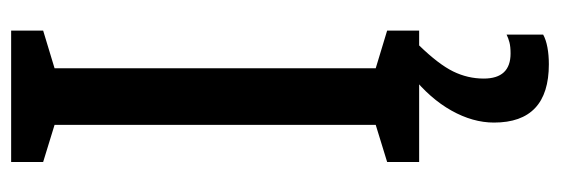

<svg xmlns="http://www.w3.org/2000/svg" viewBox="-342 -412 981 336"><g transform="rotate(-90 148.0 -243.5)"><path d="M263 0H33V-56L98 -76V-638L33 -658V-714H263V-658L197 -638V-76L263 -56ZM179 113Q179 160 223 160Q235 160 242.5 158Q250 156 256 153V217Q247 222 233.5 224.5Q220 227 204 227Q102 227 102 131Q102 94 123 56.5Q144 19 184 -13L237 0Q204 34 191.5 59.5Q179 85 179 113Z"/></g></svg>

Font: Noto Sans Ethiopic ExtraCondensed Medium
Style: Regular
Weight: 500
Width: 2
Designer: Monotype Design Team
Foundry: Monotype Imaging Inc.
Version: Version 2.102; ttfautohint (v1.8.4.7-5d5b)